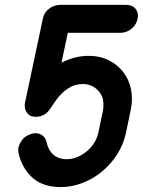

<svg xmlns="http://www.w3.org/2000/svg" viewBox="-20 -756 583 784"><path d="M401 -307Q404 -332 400 -353Q392 -379 370 -396Q348 -413 318 -413Q285 -413 256.5 -394Q228 -375 206 -343Q201 -335 195.5 -327.5Q190 -320 185 -312Q175 -296 159.5 -287.5Q144 -279 127 -279Q120 -279 114 -280Q108 -281 103 -284Q90 -292 84.5 -306Q79 -320 82 -336L155 -680Q160 -705 180.5 -720.5Q201 -736 224 -736H496Q521 -736 534 -719.5Q547 -703 542 -680Q537 -655 517 -638.5Q497 -622 472 -622H257L231 -500Q286 -528 342 -528Q388 -528 424 -510Q460 -492 483.5 -461.5Q507 -431 515 -391Q523 -351 514 -308L494 -212Q484 -166 458.5 -126Q433 -86 397 -56Q361 -26 317 -9Q273 8 228 8Q201 8 176 2Q151 -4 130 -17Q102 -35 82 -66.5Q62 -98 55 -134Q55 -139 54.5 -144.5Q54 -150 56 -155Q60 -172 72.5 -187Q85 -202 105 -208H104Q113 -212 125 -212Q142 -212 154.5 -202Q167 -192 170 -175V-176Q177 -143 198 -124.5Q219 -106 252 -106Q274 -106 295 -114.5Q316 -123 333.5 -137.5Q351 -152 363.5 -171Q376 -190 381 -212Z"/></svg>

Font: VDS
Style: Bold Italic
Weight: 700
Designer: artmaker
Foundry: artmaker
Version: Version 1.000 2009 initial release